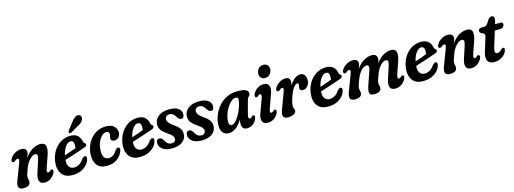

<svg xmlns="http://www.w3.org/2000/svg" viewBox="-8 -1475 6123 2286"><g transform="rotate(-15 3053.0 -332.0)"><path d="M46.5 -322Q32.5 -322.5 30 -337.8Q27.5 -353 39.5 -371.5Q61.5 -406.5 98.8 -427.2Q136 -448 175.5 -448Q239 -448 239 -395.5Q239 -382 233 -365.5Q227 -349 218 -327Q264 -393.5 314.8 -420.8Q365.5 -448 410 -448Q465.5 -448 475 -405Q484.5 -362 461 -296L411.5 -153.5Q391.5 -96 416.5 -96Q423.5 -96 431 -100Q438.5 -104 450 -115.5Q458 -123 465.5 -121Q475.5 -120 479.5 -106.8Q483.5 -93.5 472 -71Q450 -33 418.2 -12Q386.5 9 346.5 9Q294 9 281.8 -27.2Q269.5 -63.5 287.5 -118.5L338.5 -275Q362 -346.5 320 -346.5Q287.5 -346.5 249.5 -305.8Q211.5 -265 186 -192.5Q172 -153.5 167.2 -136Q162.5 -118.5 162.5 -105.5Q162.5 -90.5 166.2 -77.8Q170 -65 170 -48.5Q170 9 81.5 9Q-8.5 9 38.5 -106L107 -285.5Q120.5 -320 119.5 -334.2Q118.5 -348.5 104.5 -348.5Q88.5 -348.5 66 -328.5Q56 -320 46.5 -322Z M905 -138Q900 -103.5 872.8 -69.5Q845.5 -35.5 798.8 -13.2Q752 9 688 9Q603 9 562.2 -41Q521.5 -91 525.5 -170.5Q529.5 -248.5 563.8 -312Q598 -375.5 654.5 -412.8Q711 -450 781.5 -450Q840 -450 870.8 -421Q901.5 -392 909.5 -346Q912.5 -334.5 915.2 -330.2Q918 -326 923.5 -323Q936 -318 937.5 -305Q938.5 -294 930.8 -285Q923 -276 901.5 -269.5Q869 -258 824.2 -243Q779.5 -228 733.8 -213.2Q688 -198.5 652 -187V-186.5Q648 -131.5 669 -102.2Q690 -73 731 -73Q760 -73 791.2 -89.8Q822.5 -106.5 846 -144.5Q873.5 -174.5 890.5 -170Q909.5 -165.5 905 -138ZM765.5 -386Q733.5 -386 703.5 -345.2Q673.5 -304.5 660 -241.5Q694 -253 733.5 -266.8Q773 -280.5 803.5 -292Q806.5 -309.5 806.5 -335Q806.5 -358.5 796.2 -372.2Q786 -386 765.5 -386ZM846.5 -599.5Q870 -631 892.2 -649Q914.5 -667 940.5 -662Q961.5 -658 968.2 -639.5Q975 -621 966 -600Q957 -579.5 939.8 -565.2Q922.5 -551 893 -536L808 -486Q798.5 -481.5 789.2 -481.5Q780 -481.5 776 -487.5Q771.5 -495 775.2 -503.8Q779 -512.5 786 -522Z M1206.5 -382.5Q1180.5 -382.5 1154 -359.5Q1127.5 -336.5 1108.2 -294.2Q1089 -252 1085 -194Q1080.5 -134.5 1100.2 -104.5Q1120 -74.5 1158.5 -74.5Q1185.5 -74.5 1210.8 -90Q1236 -105.5 1256 -141Q1267 -154.5 1275 -161.2Q1283 -168 1293 -168Q1305.5 -168 1312.5 -154.5Q1319.5 -141 1307 -112Q1286 -63 1239 -27Q1192 9 1110 9Q1031.5 9 992.8 -39Q954 -87 958 -172Q961.5 -244.5 994.2 -307.8Q1027 -371 1084.2 -409.8Q1141.5 -448.5 1218.5 -448.5Q1288 -448.5 1319.5 -415.8Q1351 -383 1351 -342Q1351 -303.5 1329 -281.8Q1307 -260 1278 -260Q1233.5 -260 1233.5 -297Q1233.5 -311 1237.8 -321.8Q1242 -332.5 1242 -347Q1242 -382.5 1206.5 -382.5Z M1735 -138Q1730 -103.5 1702.8 -69.5Q1675.5 -35.5 1628.8 -13.2Q1582 9 1518 9Q1433 9 1392.2 -41Q1351.5 -91 1355.5 -170.5Q1359.5 -248.5 1393.8 -312Q1428 -375.5 1484.5 -412.8Q1541 -450 1611.5 -450Q1670 -450 1700.8 -421Q1731.5 -392 1739.5 -346Q1742.5 -334.5 1745.2 -330.2Q1748 -326 1753.5 -323Q1766 -318 1767.5 -305Q1768.5 -294 1760.8 -285Q1753 -276 1731.5 -269.5Q1699 -258 1654.2 -243Q1609.5 -228 1563.8 -213.2Q1518 -198.5 1482 -187V-186.5Q1478 -131.5 1499 -102.2Q1520 -73 1561 -73Q1590 -73 1621.2 -89.8Q1652.5 -106.5 1676 -144.5Q1703.5 -174.5 1720.5 -170Q1739.5 -165.5 1735 -138ZM1595.5 -386Q1563.5 -386 1533.5 -345.2Q1503.5 -304.5 1490 -241.5Q1524 -253 1563.5 -266.8Q1603 -280.5 1633.5 -292Q1636.5 -309.5 1636.5 -335Q1636.5 -358.5 1626.2 -372.2Q1616 -386 1595.5 -386Z M1927 -50.5Q1951.5 -50.5 1964.2 -64Q1977 -77.5 1977 -96Q1977 -113 1964 -130.8Q1951 -148.5 1907.5 -178Q1853.5 -214.5 1833.2 -245.2Q1813 -276 1815 -319Q1819 -376 1868.2 -413Q1917.5 -450 2002 -450Q2073.5 -450 2110.8 -423Q2148 -396 2148 -354.5Q2148 -302.5 2112.5 -302.5Q2098 -302.5 2086.5 -311.2Q2075 -320 2061 -342.5Q2046.5 -367 2029 -379.8Q2011.5 -392.5 1988 -392.5Q1962.5 -392.5 1948 -378Q1933.5 -363.5 1933.5 -342.5Q1933.5 -325 1947 -305Q1960.5 -285 2001.5 -255.5Q2044 -227 2064.5 -202Q2085 -177 2090 -153.2Q2095 -129.5 2091.5 -105.5Q2084.5 -54 2037.8 -22.5Q1991 9 1915 9Q1838 9 1798.2 -22.2Q1758.5 -53.5 1758.5 -96.5Q1758.5 -145.5 1798 -145.5Q1813 -145.5 1825.2 -134.8Q1837.5 -124 1849 -104Q1864.5 -74 1883.8 -62.2Q1903 -50.5 1927 -50.5Z M2294 -50.5Q2318.5 -50.5 2331.2 -64Q2344 -77.5 2344 -96Q2344 -113 2331 -130.8Q2318 -148.5 2274.5 -178Q2220.5 -214.5 2200.2 -245.2Q2180 -276 2182 -319Q2186 -376 2235.2 -413Q2284.5 -450 2369 -450Q2440.5 -450 2477.8 -423Q2515 -396 2515 -354.5Q2515 -302.5 2479.5 -302.5Q2465 -302.5 2453.5 -311.2Q2442 -320 2428 -342.5Q2413.5 -367 2396 -379.8Q2378.5 -392.5 2355 -392.5Q2329.5 -392.5 2315 -378Q2300.5 -363.5 2300.5 -342.5Q2300.5 -325 2314 -305Q2327.5 -285 2368.5 -255.5Q2411 -227 2431.5 -202Q2452 -177 2457 -153.2Q2462 -129.5 2458.5 -105.5Q2451.5 -54 2404.8 -22.5Q2358 9 2282 9Q2205 9 2165.2 -22.2Q2125.5 -53.5 2125.5 -96.5Q2125.5 -145.5 2165 -145.5Q2180 -145.5 2192.2 -134.8Q2204.5 -124 2216 -104Q2231.5 -74 2250.8 -62.2Q2270 -50.5 2294 -50.5Z M2891.5 -154Q2883 -122 2886.5 -108.2Q2890 -94.5 2901.5 -94.5Q2915.5 -94.5 2934.5 -115Q2943.5 -123 2951 -121.5Q2974.5 -119 2959 -75Q2943 -35 2910.8 -13Q2878.5 9 2842 9Q2808.5 9 2792.5 -9.2Q2776.5 -27.5 2776.5 -59Q2776.5 -70.5 2777.5 -83.2Q2778.5 -96 2781.5 -112Q2706.5 9 2614 9Q2565.5 9 2538.8 -27.2Q2512 -63.5 2518.5 -135Q2523 -187.5 2545.5 -242.5Q2568 -297.5 2608.5 -344Q2649 -390.5 2707.2 -419.2Q2765.5 -448 2842 -448Q2913.5 -448 2944.2 -431.2Q2975 -414.5 2972 -385.5Q2970.5 -370.5 2963.5 -362Q2956.5 -353.5 2948.2 -343.8Q2940 -334 2935 -316ZM2641 -150Q2636 -113.5 2645.2 -94.5Q2654.5 -75.5 2671 -75.5Q2691 -75.5 2712.8 -94.8Q2734.5 -114 2754.8 -145.2Q2775 -176.5 2791.5 -213.5Q2808 -250.5 2818.2 -286.5Q2828.5 -322.5 2829.5 -351Q2830.5 -364.5 2824.2 -371.5Q2818 -378.5 2800 -378.5Q2775 -378.5 2749.2 -358.5Q2723.5 -338.5 2700.8 -305.2Q2678 -272 2662 -231.5Q2646 -191 2641 -150Z M3199 -514Q3168.5 -514 3152 -533.2Q3135.5 -552.5 3135 -582Q3135 -615.5 3157.5 -643.5Q3180 -671.5 3220.5 -671.5Q3252.5 -671.5 3269.8 -652.5Q3287 -633.5 3287 -604Q3287 -570.5 3263.8 -542.2Q3240.5 -514 3199 -514ZM3161.5 -151.5Q3141 -96 3166 -96Q3173.5 -96 3181.8 -100Q3190 -104 3200.5 -114.5Q3209 -122.5 3217 -121Q3227 -120 3230.8 -106.2Q3234.5 -92.5 3222.5 -69.5Q3202.5 -33 3169.2 -12Q3136 9 3096 9Q3043.5 9 3029.5 -28.2Q3015.5 -65.5 3036.5 -121L3097.5 -287.5Q3118.5 -343 3091 -343Q3083 -343 3075.2 -338.8Q3067.5 -334.5 3056.5 -323.5Q3048 -316 3040.5 -318Q3030 -319 3026.2 -332.5Q3022.5 -346 3034.5 -369Q3053.5 -404.5 3087.2 -426.2Q3121 -448 3161.5 -448Q3214 -448 3227.2 -410.5Q3240.5 -373 3221 -318.5Z M3309 -321.5Q3295 -322.5 3292.2 -337Q3289.5 -351.5 3301 -369.5Q3323 -404 3359.2 -426Q3395.5 -448 3434 -448Q3460 -448 3474.2 -433.2Q3488.5 -418.5 3488.5 -393Q3488.5 -375.5 3482 -348Q3513 -399 3547 -423.5Q3581 -448 3614.5 -448Q3647 -448 3665.2 -425.2Q3683.5 -402.5 3683.5 -363Q3683.5 -316.5 3658.2 -287.5Q3633 -258.5 3602 -258.5Q3579.5 -258.5 3570.5 -267.8Q3561.5 -277 3561.5 -290.5Q3561.5 -302.5 3564.8 -313Q3568 -323.5 3568 -337.5Q3568 -353 3552 -353Q3530.5 -353 3503.2 -315Q3476 -277 3451.5 -200.5Q3439 -163 3435.2 -141.8Q3431.5 -120.5 3431.5 -103.5Q3431.5 -83 3438.8 -72.8Q3446 -62.5 3446 -48.5Q3446 -22.5 3417.5 -6.8Q3389 9 3343.5 9Q3253 9 3300 -106L3367 -285.5Q3380.5 -320 3379.5 -334.2Q3378.5 -348.5 3364.5 -348.5Q3357.5 -348.5 3349.2 -343.8Q3341 -339 3327 -327Q3317 -320 3309 -321.5Z M4055 -138Q4050 -103.5 4022.8 -69.5Q3995.5 -35.5 3948.8 -13.2Q3902 9 3838 9Q3753 9 3712.2 -41Q3671.5 -91 3675.5 -170.5Q3679.5 -248.5 3713.8 -312Q3748 -375.5 3804.5 -412.8Q3861 -450 3931.5 -450Q3990 -450 4020.8 -421Q4051.5 -392 4059.5 -346Q4062.5 -334.5 4065.2 -330.2Q4068 -326 4073.5 -323Q4086 -318 4087.5 -305Q4088.5 -294 4080.8 -285Q4073 -276 4051.5 -269.5Q4019 -258 3974.2 -243Q3929.5 -228 3883.8 -213.2Q3838 -198.5 3802 -187V-186.5Q3798 -131.5 3819 -102.2Q3840 -73 3881 -73Q3910 -73 3941.2 -89.8Q3972.5 -106.5 3996 -144.5Q4023.5 -174.5 4040.5 -170Q4059.5 -165.5 4055 -138ZM3915.5 -386Q3883.5 -386 3853.5 -345.2Q3823.5 -304.5 3810 -241.5Q3844 -253 3883.5 -266.8Q3923 -280.5 3953.5 -292Q3956.5 -309.5 3956.5 -335Q3956.5 -358.5 3946.2 -372.2Q3936 -386 3915.5 -386Z M4363 -106 4421.5 -275Q4446 -346.5 4403.5 -346.5Q4371.5 -346.5 4334.5 -305.8Q4297.5 -265 4272 -192.5Q4257.5 -153.5 4253 -136Q4248.5 -118.5 4248.5 -105.5Q4248.5 -90.5 4252.2 -77.8Q4256 -65 4256 -48.5Q4256 9 4167 9Q4077 9 4124.5 -106L4192.5 -285.5Q4206.5 -320 4205.2 -334.2Q4204 -348.5 4190 -348.5Q4174.5 -348.5 4150 -327Q4141 -320.5 4132 -322Q4118.5 -323 4115.8 -337.5Q4113 -352 4124 -369.5Q4146.5 -404 4184.2 -426Q4222 -448 4261.5 -448Q4324.5 -448 4324.5 -395.5Q4324.5 -382 4318.8 -365.5Q4313 -349 4304 -328Q4350 -393.5 4400 -420.8Q4450 -448 4493.5 -448Q4561 -448 4561 -389Q4561 -377 4556.5 -362.8Q4552 -348.5 4545 -331Q4590.5 -395 4639.8 -421.5Q4689 -448 4732.5 -448Q4787 -448 4796.5 -404.8Q4806 -361.5 4782.5 -296L4733 -153.5Q4713 -96 4738 -96Q4746 -96 4754 -100.2Q4762 -104.5 4774 -115.5Q4782.5 -122.5 4789.5 -121Q4799.5 -120 4803.2 -106.8Q4807 -93.5 4795.5 -71Q4776 -35.5 4742.5 -13.2Q4709 9 4668 9Q4615.5 9 4603.2 -27.2Q4591 -63.5 4609 -118.5L4660 -275Q4683.5 -346.5 4642.5 -346.5Q4610 -346.5 4573 -305.8Q4536 -265 4510.5 -192.5Q4496.5 -153.5 4491.8 -136Q4487 -118.5 4487 -105.5Q4487 -90.5 4490.8 -77.8Q4494.5 -65 4494.5 -48.5Q4494.5 9 4406 9Q4359.5 9 4351.5 -19Q4343.5 -47 4363 -106Z M5227.5 -138Q5222.5 -103.5 5195.2 -69.5Q5168 -35.5 5121.2 -13.2Q5074.5 9 5010.5 9Q4925.5 9 4884.8 -41Q4844 -91 4848 -170.5Q4852 -248.5 4886.2 -312Q4920.5 -375.5 4977 -412.8Q5033.5 -450 5104 -450Q5162.5 -450 5193.2 -421Q5224 -392 5232 -346Q5235 -334.5 5237.8 -330.2Q5240.5 -326 5246 -323Q5258.5 -318 5260 -305Q5261 -294 5253.2 -285Q5245.5 -276 5224 -269.5Q5191.5 -258 5146.8 -243Q5102 -228 5056.2 -213.2Q5010.5 -198.5 4974.5 -187V-186.5Q4970.5 -131.5 4991.5 -102.2Q5012.5 -73 5053.5 -73Q5082.5 -73 5113.8 -89.8Q5145 -106.5 5168.5 -144.5Q5196 -174.5 5213 -170Q5232 -165.5 5227.5 -138ZM5088 -386Q5056 -386 5026 -345.2Q4996 -304.5 4982.5 -241.5Q5016.5 -253 5056 -266.8Q5095.5 -280.5 5126 -292Q5129 -309.5 5129 -335Q5129 -358.5 5118.8 -372.2Q5108.5 -386 5088 -386Z M5304.5 -322Q5290.5 -322.5 5288 -337.8Q5285.5 -353 5297.5 -371.5Q5319.5 -406.5 5356.8 -427.2Q5394 -448 5433.5 -448Q5497 -448 5497 -395.5Q5497 -382 5491 -365.5Q5485 -349 5476 -327Q5522 -393.5 5572.8 -420.8Q5623.5 -448 5668 -448Q5723.5 -448 5733 -405Q5742.5 -362 5719 -296L5669.5 -153.5Q5649.5 -96 5674.5 -96Q5681.5 -96 5689 -100Q5696.5 -104 5708 -115.5Q5716 -123 5723.5 -121Q5733.5 -120 5737.5 -106.8Q5741.5 -93.5 5730 -71Q5708 -33 5676.2 -12Q5644.5 9 5604.5 9Q5552 9 5539.8 -27.2Q5527.5 -63.5 5545.5 -118.5L5596.5 -275Q5620 -346.5 5578 -346.5Q5545.5 -346.5 5507.5 -305.8Q5469.5 -265 5444 -192.5Q5430 -153.5 5425.2 -136Q5420.5 -118.5 5420.5 -105.5Q5420.5 -90.5 5424.2 -77.8Q5428 -65 5428 -48.5Q5428 9 5339.5 9Q5249.5 9 5296.5 -106L5365 -285.5Q5378.5 -320 5377.5 -334.2Q5376.5 -348.5 5362.5 -348.5Q5346.5 -348.5 5324 -328.5Q5314 -320 5304.5 -322Z M5849.5 -355 5826.5 -363Q5805 -376.5 5805 -394.5Q5805 -427.5 5848 -427.5H5872Q5889 -427.5 5899 -432.8Q5909 -438 5921 -454L5951 -500.5Q5969.5 -525 5994.5 -525Q6025.5 -525 6025.5 -493.5Q6025.5 -484.5 6023.2 -471.5Q6021 -458.5 6015.5 -439.5L6010.5 -424.5H6083.5Q6106 -424.5 6106 -401Q6106 -378 6090 -365Q6074 -352 6047.5 -352H5988.5L5930 -160.5Q5917 -118.5 5923.8 -101.5Q5930.5 -84.5 5951.5 -84.5Q5975 -84.5 6004.5 -114.5Q6021 -129.5 6031.5 -128Q6049.5 -126.5 6045.5 -101.5Q6040.5 -75 6019 -49.5Q5997.5 -24 5963.5 -7.5Q5929.5 9 5886 9Q5827.5 9 5806.8 -31Q5786 -71 5813.5 -152.5L5855 -287Q5866 -318.5 5864.8 -332.5Q5863.5 -346.5 5849.5 -355Z"/></g></svg>

Font: Fraunces 144pt SuperSoft SemiBold
Style: Italic
Weight: 600
Italic angle: -16°
Version: Version 1.000;[b76b70a41]